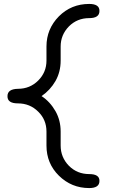

<svg xmlns="http://www.w3.org/2000/svg" viewBox="-20 -884 665 975"><path d="M288 -216C288 -254 279.3 -288.3 262 -319C243.3 -351.7 219.7 -377.3 191 -396C220.3 -416 244 -441.7 262 -473C279.3 -503.7 288 -538 288 -576V-648C288 -687.3 302 -721.3 330 -750C358 -778 392.3 -792 433 -792C467.7 -792 485 -804 485 -828C485.7 -852 468.3 -864 433 -864C372.3 -864 321 -843 279 -801C237 -758.3 216 -707.3 216 -648V-576C216 -536.7 202 -503 174 -475C146 -447 111.7 -433 71 -433C35.7 -432.3 18 -420 18 -396C17.3 -371.3 35 -359 71 -359C111.7 -359 146 -345 174 -317C202 -289.7 216 -256 216 -216V-145C216 -84.3 237 -33.3 279 8C321.7 50 373 71 433 71C467.7 71 485 59 485 35C485.7 11.7 468.3 0 433 0C392.3 0 358 -14 330 -42C302 -70.7 288 -105 288 -145Z"/></svg>

Font: Semi-Coder
Style: Regular
Weight: 400
Version: 0.1000